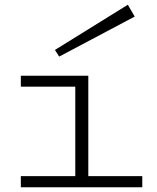

<svg xmlns="http://www.w3.org/2000/svg" viewBox="-20 -791 662 811"><path d="M581 -47V0H68V-47H298V-425H68V-471H353V-47ZM230 -552 549 -721 520 -771 212 -580Z"/></svg>

Font: BioRhyme Expanded Light
Style: Regular
Weight: 300
Width: 7
Designer: Aoife Mooney
Foundry: Aoife Mooney Type
Version: Version 1.001